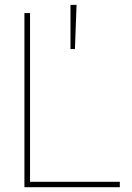

<svg xmlns="http://www.w3.org/2000/svg" viewBox="-20 -782 550 802"><path d="M82 0V-727.5H105.5V-22.5H480.5V0ZM274.4 -577.1V-761.7H299.8L293 -577.1Z"/></svg>

Font: Inter Display Thin
Style: Regular
Weight: 100
Designer: Rasmus Andersson
Foundry: rsms
Version: Version 4.000;git-a52131595